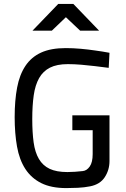

<svg xmlns="http://www.w3.org/2000/svg" viewBox="-20 -951 646 982"><path d="M278 -931H355L487 -794H390L317 -863L245 -794H146ZM350 -361H540V-127Q540 -82 516 -45Q492 -8 441 2Q411 8 378 9.5Q345 11 319 11Q242 11 191 -14.5Q140 -40 109.5 -87Q79 -134 67 -201.5Q55 -269 55 -352Q55 -437 67.5 -503Q80 -569 110 -614Q140 -659 190 -682Q240 -705 316 -705Q354 -705 393 -701.5Q432 -698 465 -693Q503 -688 540 -681L536 -604Q500 -609 464 -613Q432 -617 395.5 -620Q359 -623 327 -623Q271 -623 235.5 -605Q200 -587 180 -551.5Q160 -516 152.5 -463.5Q145 -411 145 -342Q145 -274 152 -223Q159 -172 179 -138Q199 -104 234 -87.5Q269 -71 325 -71Q343 -71 364 -72.5Q385 -74 403 -76Q424 -78 439 -99.5Q454 -121 454 -163V-285H350Z"/></svg>

Font: Panefresco 500wt
Style: Regular
Weight: 700
Foundry: Campivisivi & Chank Co
Version: Version 1.001